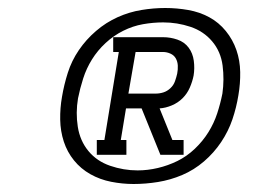

<svg xmlns="http://www.w3.org/2000/svg" viewBox="-20 -915 640 480"><path d="M222 -528V-565H241L277 -785H263V-822H388Q406 -822 423.5 -816Q441 -810 451.5 -796Q462 -782 464.5 -763Q467 -744 464 -726Q461 -711 454.5 -696Q448 -681 436.5 -669.5Q425 -658 409.5 -651.5Q394 -645 379 -644L411 -565H439V-528H381L334 -644H295L282 -565H296V-528ZM369 -681Q379 -681 388.5 -684Q398 -687 406 -694.5Q414 -702 417.5 -712Q421 -722 423 -731Q425 -741 424.5 -751Q424 -761 419.5 -769Q415 -777 406 -781Q397 -785 388 -785H319L301 -681ZM314 -455Q286 -455 258 -460.5Q230 -466 206 -479.5Q182 -493 165 -514Q148 -535 139.5 -561Q131 -587 130.5 -616Q130 -645 135 -673Q140 -703 149.5 -733Q159 -763 177 -789.5Q195 -816 220 -837.5Q245 -859 274 -872Q303 -885 333.5 -890Q364 -895 393 -895Q422 -895 450.5 -890Q479 -885 503 -872Q527 -859 544.5 -837.5Q562 -816 571 -790Q580 -764 580.5 -735Q581 -706 576 -677Q571 -646 561 -616.5Q551 -587 533 -560Q515 -533 490 -511.5Q465 -490 435.5 -477.5Q406 -465 375 -460Q344 -455 314 -455ZM324 -489Q349 -489 374.5 -495Q400 -501 423.5 -512.5Q447 -524 467 -543Q487 -562 501 -584.5Q515 -607 523 -631.5Q531 -656 536 -681Q541 -716 536.5 -751Q532 -786 510.5 -811.5Q489 -837 456 -848Q423 -859 388 -859Q363 -859 337.5 -854.5Q312 -850 288 -838Q264 -826 244 -807.5Q224 -789 210 -766.5Q196 -744 188 -719Q180 -694 175 -669Q169 -633 174.5 -598Q180 -563 201 -537.5Q222 -512 255.5 -500.5Q289 -489 324 -489Z"/></svg>

Font: Iosevka Slab LtExObl
Style: Regular
Weight: 300
Width: 7
Italic angle: -9°
Monospace: yes
Designer: Belleve Invis
Foundry: Belleve Invis
Version: Version 11.1.0; ttfautohint (v1.8.3)